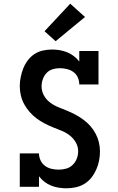

<svg xmlns="http://www.w3.org/2000/svg" viewBox="-20 -1011 640 1039"><path d="M339 8Q318 8 297 4.5Q276 1 257 -6.5Q238 -14 221 -27Q204 -40 191 -57V0H87V-181H191Q191 -161 199.5 -143Q208 -125 223.5 -113.5Q239 -102 258.5 -97.5Q278 -93 298 -93Q318 -93 338 -98.5Q358 -104 373 -118.5Q388 -133 395.5 -152.5Q403 -172 403 -192Q403 -218 390 -240.5Q377 -263 357 -278.5Q337 -294 313 -303.5Q289 -313 265.5 -322.5Q242 -332 219.5 -344Q197 -356 177 -371Q157 -386 140 -405.5Q123 -425 111 -447Q99 -469 93 -494Q87 -519 87 -544Q87 -569 92 -593.5Q97 -618 106 -641Q115 -664 130.5 -684.5Q146 -705 166.5 -718.5Q187 -732 212 -737.5Q237 -743 262 -743Q282 -743 303 -739.5Q324 -736 343.5 -728Q363 -720 379.5 -707.5Q396 -695 409 -678V-735H513V-554H409Q409 -574 401 -592Q393 -610 377 -621.5Q361 -633 341.5 -637.5Q322 -642 303 -642Q283 -642 264 -636Q245 -630 231.5 -615.5Q218 -601 211.5 -582Q205 -563 205 -543Q205 -518 217.5 -495Q230 -472 250.5 -456.5Q271 -441 294.5 -431.5Q318 -422 341.5 -412.5Q365 -403 387.5 -391Q410 -379 430.5 -364Q451 -349 468 -330Q485 -311 497 -288.5Q509 -266 515 -241.5Q521 -217 521 -191Q521 -166 516 -141Q511 -116 500.5 -92.5Q490 -69 474 -49Q458 -29 436.5 -16Q415 -3 390 2.5Q365 8 339 8ZM281 -788 221 -842 360 -991 440 -919Z"/></svg>

Font: Iosevka Slab Extended
Style: Bold
Weight: 700
Width: 7
Monospace: yes
Designer: Belleve Invis
Foundry: Belleve Invis
Version: Version 11.1.0; ttfautohint (v1.8.3)